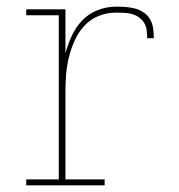

<svg xmlns="http://www.w3.org/2000/svg" viewBox="-20 -558 540 578"><path d="M59 0V-18H157V-512H59V-530H177V-397Q184 -424 196 -450Q208 -476 227.5 -496.5Q247 -517 274 -527.5Q301 -538 329 -538Q343 -538 357.5 -537Q372 -536 386 -532.5Q400 -529 412.5 -520.5Q425 -512 432 -499.5Q439 -487 441 -472.5Q443 -458 443 -443H423Q423 -455 421.5 -467Q420 -479 414 -489Q408 -499 398 -506Q388 -513 376.5 -516Q365 -519 353 -519.5Q341 -520 329 -520Q302 -520 277 -510Q252 -500 234 -480.5Q216 -461 205 -436.5Q194 -412 187.5 -386Q181 -360 179 -333.5Q177 -307 177 -281V-18H295V0Z"/></svg>

Font: Iosevka Slab Thin
Style: Regular
Weight: 100
Monospace: yes
Designer: Belleve Invis
Foundry: Belleve Invis
Version: Version 11.1.0; ttfautohint (v1.8.3)